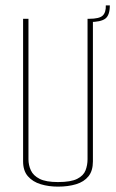

<svg xmlns="http://www.w3.org/2000/svg" viewBox="-20 -690 432 715"><path d="M196 5Q161 5 131.5 -4Q102 -13 84 -33.5Q66 -54 66 -89V-620H86V-97Q86 -75 95 -55.5Q104 -36 127.5 -24Q151 -12 196 -12Q244 -12 267.5 -24Q291 -36 298.5 -55.5Q306 -75 306 -97V-620H326V-89Q326 -54 309.5 -33.5Q293 -13 263.5 -4Q234 5 196 5ZM314 -608 312 -620Q350 -620 362.5 -632Q375 -644 374 -670H389Q389 -633 372 -620.5Q355 -608 314 -608Z"/></svg>

Font: Smooch Sans Thin
Style: Regular
Weight: 100
Designer: Robert E. Leuschke
Foundry: Robert E. Leuschke
Version: Version 1.010